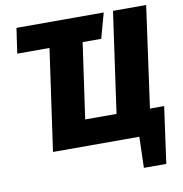

<svg xmlns="http://www.w3.org/2000/svg" viewBox="-92 -781 987 1038"><g transform="rotate(-10 401.5 -262.5)"><path d="M780 -140 737 170H614L619 0H145L224 -557H47L67 -695H546L508 -557H406L347 -143H519L597 -695H779L702 -140Z"/></g></svg>

Font: Trujillo ExtraBold
Style: Italic
Weight: 800
Italic angle: -8°
Designer: Fira Sans original fonts by bBox Type GmbH, Carrois Corporate GbR, & Edenspiekermann AG / Changes by Cristiano Sobral
Foundry: Fira Sans original fonts by bBox Type GmbH, Carrois Corporate GbR, & Edenspiekermann AG / Changes by Cristiano Sobral
Version: Version 4.301;July 28, 2020;FontCreator 13.0.0.2655 64-bit